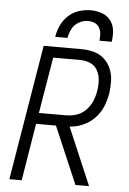

<svg xmlns="http://www.w3.org/2000/svg" viewBox="-62 -994 700 1039"><g transform="rotate(5 288.0 -474.5)"><path d="M29 0H96L147 -311H255L388 0H462L329 -312Q365 -314 401 -329.5Q437 -345 464.5 -373.5Q492 -402 506.5 -437.5Q521 -473 527 -509Q532 -544 531 -578.5Q530 -613 517 -643.5Q504 -674 480 -696Q456 -718 423 -726.5Q390 -735 355 -735H151ZM157 -371 208 -676H355Q384 -676 410 -664.5Q436 -653 449 -628.5Q462 -604 464 -575.5Q466 -547 461 -518Q457 -490 445.5 -462.5Q434 -435 412.5 -412.5Q391 -390 362.5 -380.5Q334 -371 305 -371ZM209 -789H276Q280 -815 292.5 -839Q305 -863 329.5 -876.5Q354 -890 379 -890Q398 -890 414.5 -883Q431 -876 440 -860.5Q449 -845 450.5 -826.5Q452 -808 449 -789H516Q521 -821 517.5 -851.5Q514 -882 496 -905.5Q478 -929 449 -939Q420 -949 389 -949Q357 -949 325 -939Q293 -929 267.5 -905.5Q242 -882 228 -851.5Q214 -821 209 -789Z"/></g></svg>

Font: Iosevka Sparkle Light
Style: Italic
Weight: 300
Italic angle: -9°
Designer: Belleve Invis
Foundry: Belleve Invis
Version: Version 4.5.0; ttfautohint (v1.8.3)